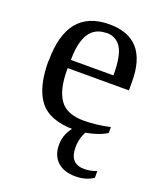

<svg xmlns="http://www.w3.org/2000/svg" viewBox="-127 -552 696 831"><g transform="rotate(20 221.5 -136.5)"><path d="M39 -233H40Q40 -471 234 -471Q410 -471 410 -271V-231H128V-222Q128 -132 160 -86.5Q192 -41 270 -41Q328 -41 391 -55V-28Q367 -12 325.5 -1Q284 10 245 10Q133 10 86 -49.5Q39 -109 39 -233ZM234 -432V-431Q129 -431 129 -269H325Q325 -357 303 -394Q280 -432 234 -432ZM277 80Q277 155 344 155Q371 155 401 144V175Q367 198 319 198Q266 198 236 170.5Q206 143 206 92Q206 39 250 -7H303Q277 32 277 80Z"/></g></svg>

Font: Libra Serif Modern
Style: Regular
Weight: 400
Designer: Stefan Peev, Context Ltd
Foundry: Stefan Peev, Context Ltd
Version: Version 1.000